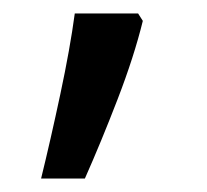

<svg xmlns="http://www.w3.org/2000/svg" viewBox="-20 -136 308 285"><path d="M192 -105Q179 -52 154.5 11.5Q130 75 106 129H41Q55 72 69.5 4Q84 -64 91 -116H185Z"/></svg>

Font: Noto Sans Ol Chiki
Style: Regular
Weight: 400
Designer: Monotype Design Team, Lewis McGuffie
Foundry: Monotype Imaging Inc.
Version: Version 2.003